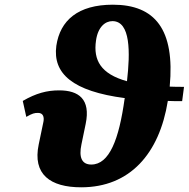

<svg xmlns="http://www.w3.org/2000/svg" viewBox="-20 -788 804 818"><path d="M326 10C533 10 659 -133 695 -358C715 -357 735 -357 756 -357L764 -418C743 -418 722 -418 703 -419C726 -663 640 -768 461 -768C312 -768 236 -701 220 -593C204 -474 290 -399 512 -370L511 -368C487 -194 446 -87 369 -87C329 -87 315 -117 327 -173L345 -260C367 -366 315 -403 232 -403C180 -403 134 -391 77 -358L92 -290C118 -305 127 -307 142 -307C164 -307 169 -289 165 -269L145 -173C118 -45 194 10 326 10ZM389 -615C397 -673 428 -698 459 -698C537 -698 535 -564 521 -442C409 -473 377 -532 389 -615Z"/></svg>

Font: Noto Serif SemiCondensed Black
Style: Italic
Weight: 900
Width: 4
Italic angle: -12°
Designer: Monotype Design Team
Foundry: Monotype Imaging Inc.
Version: Version 2.014